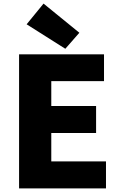

<svg xmlns="http://www.w3.org/2000/svg" viewBox="-20 -1047 670 1067"><path d="M86 0H569V-150H265V-308H514V-458H265V-596H558V-745H86ZM343 -776 421 -865 222 -1027 128 -912Z"/></svg>

Font: Noto Sans JP Black
Style: Regular
Weight: 900
Designer: Ryoko NISHIZUKA 西塚涼子 (kana, bopomofo & ideographs); Paul D. Hunt (Latin, Greek & Cyrillic); Sandoll Communications 산돌커뮤니
Foundry: Adobe
Version: Version 2.002;hotconv 1.0.116;makeotfexe 2.5.65601